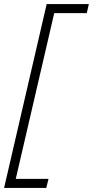

<svg xmlns="http://www.w3.org/2000/svg" viewBox="-36 -750 454 938"><path d="M388 -686H229L41 124H201L190 168H-16L192 -730H398Z"/></svg>

Font: Elaine Sans Light
Style: Italic
Weight: 300
Italic angle: -13°
Designer: Wei Huang
Foundry: Wei Huang
Version: Version 2.001;December 24, 2019;FontCreator 12.0.0.2547 64-b